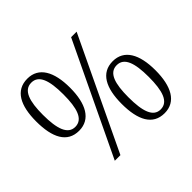

<svg xmlns="http://www.w3.org/2000/svg" viewBox="-167 -936 1159 1159"><g transform="rotate(-45 412.5 -357.0)"><path d="M192 -280C291 -280 337 -367 337 -503C337 -640 290 -724 193 -724C92 -724 48 -639 48 -503C48 -365 91 -280 192 -280ZM557 -714 216 0H264L604 -714ZM192 -313C129 -313 105 -382 105 -503C105 -618 127 -690 193 -690C256 -690 280 -624 280 -503C280 -385 258 -313 192 -313ZM632 10C730 10 776 -76 776 -213C776 -350 729 -434 632 -434C532 -434 488 -349 488 -213C488 -75 531 10 632 10ZM631 -23C568 -23 545 -92 545 -213C545 -328 566 -400 632 -400C695 -400 719 -334 719 -213C719 -95 697 -23 631 -23Z"/></g></svg>

Font: Noto Serif Sinhala SemiCondensed Light
Style: Regular
Weight: 300
Width: 4
Designer: Jelle Bosma - Monotype Design Team
Foundry: Monotype Imaging Inc.
Version: Version 2.007